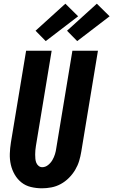

<svg xmlns="http://www.w3.org/2000/svg" viewBox="-20 -1009 612 1037"><path d="M207 8Q176 8 147 1Q118 -6 96 -23.5Q74 -41 59.5 -66Q45 -91 38.5 -119.5Q32 -148 33 -178.5Q34 -209 39 -240L121 -735H259L174 -221Q172 -209 171 -197.5Q170 -186 170 -174.5Q170 -163 171 -151.5Q172 -140 176 -130Q180 -120 188.5 -113Q197 -106 208 -106Q225 -106 239.5 -117.5Q254 -129 263 -144.5Q272 -160 277 -176.5Q282 -193 284 -209L371 -735H509L419 -190Q415 -165 407.5 -140Q400 -115 386 -91.5Q372 -68 352 -48Q332 -28 308 -15Q284 -2 258 3Q232 8 207 8ZM397 -787 342 -843 503 -989 572 -921ZM227 -787 172 -843 333 -989 402 -921Z"/></svg>

Font: Iosevka Curly Heavy
Style: Italic
Weight: 900
Italic angle: -9°
Monospace: yes
Designer: Belleve Invis
Foundry: Belleve Invis
Version: Version 22.1.2; ttfautohint (v1.8.4)